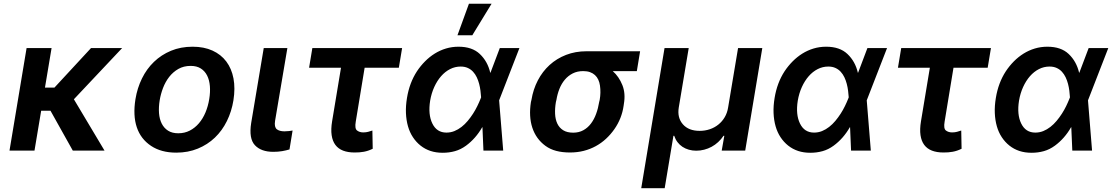

<svg xmlns="http://www.w3.org/2000/svg" viewBox="-20 -801 5916 1021"><path d="M121.4 -545.5H254.3L219.1 -335.2H269.5L464.1 -545.5H629.6L372.9 -273.1L535.9 0H367.2L248.6 -212H198.9L163.4 0H30.5Z M700.3 -273.8Q709.9 -332.7 734.9 -383.7Q759.9 -434.7 798.8 -472.1Q837.7 -509.6 889.4 -531.1Q941.1 -552.6 1004.3 -552.6Q1064.6 -552.6 1109.9 -532Q1155.2 -511.4 1183.4 -473.9Q1211.6 -436.4 1221.6 -383.9Q1231.5 -331.3 1221.2 -267Q1211.6 -208.1 1186.6 -157.3Q1161.6 -106.5 1122.7 -69.2Q1083.8 -32 1032 -10.7Q980.1 10.7 917.3 10.7Q837.4 10.7 783.4 -25.2Q728.3 -61.8 707.4 -124.3Q686.4 -186.8 700.3 -273.8ZM927.9 -92.3Q961.6 -92.3 989.2 -106.5Q1016.7 -120.7 1037.8 -145.4Q1058.9 -170.1 1072.8 -203.3Q1086.6 -236.5 1092.7 -274.5Q1098.7 -311.1 1096.1 -343.2Q1093.4 -375.4 1081.5 -399.1Q1069.6 -422.9 1047.9 -436.8Q1026.3 -450.6 994 -450.6Q956.7 -450.6 928.3 -434.3Q899.9 -418 879.6 -391.9Q859.4 -365.8 846.9 -333.1Q834.5 -300.4 829.2 -267.8Q823.2 -231.2 825.6 -199.2Q828.1 -167.3 840.2 -143.5Q852.3 -119.7 873.9 -106Q895.6 -92.3 927.9 -92.3Z M1315.7 -147 1382.5 -545.5H1508.2L1442.8 -158.7Q1440 -141.3 1442.5 -130.3Q1445 -119.3 1452.1 -113.6Q1466.3 -102.6 1492.5 -102.6Q1505.3 -102.6 1516.5 -104Q1527.7 -105.5 1535.9 -106.9L1519.5 -6.4Q1502.1 -1.1 1480.5 2.7Q1458.8 6.4 1433.2 6.4Q1368.6 6.4 1335.6 -28.8Q1302.6 -63.9 1315.7 -147Z M1641 -545.5H2118.3L2100.9 -440.7H1919L1871.8 -154.1Q1865.4 -117.2 1878.6 -107.2Q1892 -96.9 1911.2 -96.9Q1926.5 -96.9 1937.9 -100.1Q1949.2 -103.3 1960.2 -106.9L1962 -9.9Q1949.6 -3.9 1938 0Q1926.5 3.9 1914.8 6Q1903.1 8.2 1891 9.1Q1878.9 9.9 1865.4 9.9Q1830.3 9.9 1804.5 0Q1778.8 -9.9 1763.5 -30.4Q1748.2 -50.8 1743.6 -82.2Q1739 -113.6 1746.1 -156.2L1793.3 -440.7H1623.6Z M2144.2 -280.2Q2157.3 -360.8 2197.4 -422.2Q2216.3 -450.6 2240.1 -474.6Q2263.8 -498.6 2291.7 -516Q2319.6 -533.4 2351.4 -543Q2383.2 -552.6 2418.3 -552.6Q2490.8 -552.6 2531.6 -513.8Q2573.2 -474.4 2587 -414.1H2588.1L2637.8 -545.5H2742.2L2634.2 -267.4L2655.9 0H2550.8L2545.5 -124.6H2544.4Q2509.9 -64.3 2458.1 -26.3Q2430.4 -6 2399.5 2.7Q2368.6 11.4 2334.2 11.4Q2298.7 11.4 2269.5 1.8Q2240.4 -7.8 2216.6 -26.6Q2192.8 -45.5 2175.8 -71.4Q2158.7 -97.3 2149.5 -129.6Q2140.3 -161.9 2138.7 -199.8Q2137.1 -237.6 2144.2 -280.2ZM2279.1 -144.2Q2302.6 -95.9 2354 -95.9Q2376.4 -95.9 2396.5 -104Q2416.5 -112.2 2434.3 -126.1Q2452.1 -139.9 2467.3 -158.2Q2482.6 -176.5 2495.4 -196.4Q2508.2 -216.3 2518.1 -236.7Q2528.1 -257.1 2535.2 -275.2L2538.4 -283.4Q2537.3 -300.1 2535 -318.5Q2532.7 -337 2527.9 -355.3Q2523.1 -373.6 2515.3 -390.1Q2507.5 -406.6 2495.7 -419.4Q2484 -432.2 2467.7 -439.6Q2451.3 -447.1 2429.7 -447.1Q2399.9 -447.1 2373.4 -433.6Q2346.9 -420.1 2325.6 -395.8Q2304.3 -371.4 2289.2 -338.2Q2274.1 -305 2267.4 -265.6Q2255.7 -192.1 2279.1 -144.2ZM2412.6 -613.3 2473.7 -781.2H2594.1L2491.5 -613.3Z M2803.3 -258.5 2806.1 -269.9Q2815.3 -326 2840 -373.4Q2864.7 -420.8 2902.5 -455.3Q2940.3 -489.7 2990.1 -509.1Q3039.8 -528.4 3098.7 -528.4H3383.9L3366.5 -422.9H3238.3Q3271.3 -394.2 3289.8 -348Q3307.2 -304 3297.6 -248.6L3296.2 -238.6Q3286.6 -170.8 3247.2 -114.3Q3227.6 -86.3 3202.8 -63.2Q3177.9 -40.1 3148.4 -24Q3119 -7.8 3084.5 1.1Q3050.1 9.9 3010.7 9.9Q2970.2 9.9 2937.9 1.4Q2905.5 -7.1 2880.3 -25.6Q2830.6 -62.1 2810.9 -121.6Q2791.2 -181.1 2803.3 -258.5ZM3028.1 -95.5Q3058.6 -95.5 3082 -108.5Q3105.5 -121.4 3122.3 -143.6Q3139.2 -165.8 3150 -195.5Q3160.9 -225.1 3166.2 -258.5L3169 -269.9Q3175.8 -308.6 3170.5 -345.9Q3168 -363.3 3161.4 -377.5Q3154.8 -391.7 3143.8 -401.8Q3132.8 -411.9 3117.4 -417.4Q3101.9 -422.9 3081.3 -422.9Q3049.7 -422.9 3025.4 -410.5Q3001.1 -398.1 2983.5 -377.1Q2965.9 -356.2 2954.9 -328.5Q2943.9 -300.8 2938.9 -269.9L2936.1 -258.5Q2930.4 -225.1 2931.8 -195.5Q2933.2 -165.8 2943.7 -143.6Q2954.2 -121.4 2974.8 -108.5Q2995.4 -95.5 3028.1 -95.5Z M3513.8 -545.5H3642.4L3589.5 -229.4Q3580.6 -175.1 3611.5 -139.9Q3642 -105.1 3700.6 -105.1Q3729 -105.1 3754.6 -113.8Q3780.2 -122.5 3800.2 -138.7Q3820.3 -154.8 3833.8 -177.7Q3847.3 -200.6 3851.9 -229.4L3904.8 -545.5H4033.7L3942.8 0H3817.8L3831.7 -78.8H3827.4Q3815 -60 3798.8 -45.3Q3782.7 -30.5 3764 -20.4Q3745.4 -10.3 3724.6 -5Q3703.8 0.4 3682.5 0.4Q3661.6 0.4 3642.9 -5Q3624.3 -10.3 3609 -20.4Q3593.8 -30.5 3582.6 -45.3Q3571.4 -60 3565.3 -78.8H3561.1L3514.6 199.9H3389.9Z M4099.1 -280.2Q4112.2 -360.8 4152.3 -422.2Q4171.2 -450.6 4195 -474.6Q4218.8 -498.6 4246.6 -516Q4274.5 -533.4 4306.3 -543Q4338.1 -552.6 4373.2 -552.6Q4445.7 -552.6 4486.5 -513.8Q4528.1 -474.4 4541.9 -414.1H4543L4592.7 -545.5H4697.1L4589.1 -267.4L4610.8 0H4505.7L4500.4 -124.6H4499.3Q4464.8 -64.3 4413 -26.3Q4385.3 -6 4354.4 2.7Q4323.5 11.4 4289.1 11.4Q4253.6 11.4 4224.4 1.8Q4195.3 -7.8 4171.5 -26.6Q4147.7 -45.5 4130.7 -71.4Q4113.6 -97.3 4104.4 -129.6Q4095.2 -161.9 4093.6 -199.8Q4092 -237.6 4099.1 -280.2ZM4234 -144.2Q4257.5 -95.9 4308.9 -95.9Q4331.3 -95.9 4351.4 -104Q4371.4 -112.2 4389.2 -126.1Q4407 -139.9 4422.2 -158.2Q4437.5 -176.5 4450.3 -196.4Q4463.1 -216.3 4473 -236.7Q4483 -257.1 4490.1 -275.2L4493.3 -283.4Q4492.2 -300.1 4489.9 -318.5Q4487.6 -337 4482.8 -355.3Q4478 -373.6 4470.2 -390.1Q4462.4 -406.6 4450.6 -419.4Q4438.9 -432.2 4422.6 -439.6Q4406.2 -447.1 4384.6 -447.1Q4354.8 -447.1 4328.3 -433.6Q4301.8 -420.1 4280.5 -395.8Q4259.2 -371.4 4244.1 -338.2Q4229 -305 4222.3 -265.6Q4210.6 -192.1 4234 -144.2Z M4772.4 -545.5H5249.6L5232.2 -440.7H5050.4L5003.2 -154.1Q4996.8 -117.2 5009.9 -107.2Q5023.4 -96.9 5042.6 -96.9Q5057.9 -96.9 5069.2 -100.1Q5080.6 -103.3 5091.6 -106.9L5093.4 -9.9Q5081 -3.9 5069.4 0Q5057.9 3.9 5046.2 6Q5034.4 8.2 5022.4 9.1Q5010.3 9.9 4996.8 9.9Q4961.6 9.9 4935.9 0Q4910.2 -9.9 4894.9 -30.4Q4879.6 -50.8 4875 -82.2Q4870.4 -113.6 4877.5 -156.2L4924.7 -440.7H4755Z M5275.6 -280.2Q5288.7 -360.8 5328.8 -422.2Q5347.7 -450.6 5371.4 -474.6Q5395.2 -498.6 5423.1 -516Q5451 -533.4 5482.8 -543Q5514.6 -552.6 5549.7 -552.6Q5622.2 -552.6 5663 -513.8Q5704.5 -474.4 5718.4 -414.1H5719.5L5769.2 -545.5H5873.6L5765.6 -267.4L5787.3 0H5682.2L5676.8 -124.6H5675.8Q5641.3 -64.3 5589.5 -26.3Q5561.8 -6 5530.9 2.7Q5500 11.4 5465.6 11.4Q5430 11.4 5400.9 1.8Q5371.8 -7.8 5348 -26.6Q5324.2 -45.5 5307.2 -71.4Q5290.1 -97.3 5280.9 -129.6Q5271.7 -161.9 5270.1 -199.8Q5268.5 -237.6 5275.6 -280.2ZM5410.5 -144.2Q5433.9 -95.9 5485.4 -95.9Q5507.8 -95.9 5527.9 -104Q5547.9 -112.2 5565.7 -126.1Q5583.5 -139.9 5598.7 -158.2Q5614 -176.5 5626.8 -196.4Q5639.6 -216.3 5649.5 -236.7Q5659.4 -257.1 5666.5 -275.2L5669.7 -283.4Q5668.7 -300.1 5666.4 -318.5Q5664.1 -337 5659.3 -355.3Q5654.5 -373.6 5646.7 -390.1Q5638.8 -406.6 5627.1 -419.4Q5615.4 -432.2 5599.1 -439.6Q5582.7 -447.1 5561.1 -447.1Q5531.2 -447.1 5504.8 -433.6Q5478.3 -420.1 5457 -395.8Q5435.7 -371.4 5420.6 -338.2Q5405.5 -305 5398.8 -265.6Q5387.1 -192.1 5410.5 -144.2Z"/></svg>

Font: Inter P Semi Bold
Style: Italic
Weight: 600
Italic angle: 9.39999°
Designer: Rasmus Andersson
Foundry: rsms
Version: Version 3.018;git-588b23468